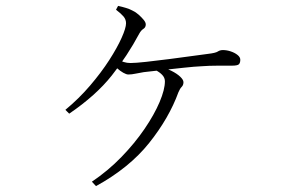

<svg xmlns="http://www.w3.org/2000/svg" viewBox="-20 -581 1040 652"><path d="M202 -208Q248 -246 286 -290.5Q324 -335 351 -377Q378 -419 393 -452.5Q408 -486 408 -502Q408 -515 399.5 -525Q391 -535 374 -548L381 -561Q395 -558 408 -554Q421 -550 430 -545Q441 -540 451 -531Q461 -522 468 -513.5Q475 -505 475 -498Q475 -488 467 -483Q459 -478 453 -467Q413 -392 359.5 -324.5Q306 -257 215 -195ZM371 -382Q389 -374 400 -370.5Q411 -367 423 -367Q440 -367 476.5 -371Q513 -375 555.5 -380.5Q598 -386 634 -391Q670 -396 686 -398Q712 -401 719.5 -406Q727 -411 737 -411Q750 -411 763.5 -406.5Q777 -402 786.5 -394.5Q796 -387 796 -378Q796 -368 791.5 -363Q787 -358 767 -358Q751 -358 720.5 -358Q690 -358 664 -356Q641 -355 604 -351Q567 -347 530 -343Q493 -339 468 -336Q455 -334 441 -331Q427 -328 416 -328Q409 -328 398.5 -334Q388 -340 378 -349Q368 -358 360 -365ZM306 51 292 36Q347 -1 392.5 -48Q438 -95 471 -143.5Q504 -192 522 -234.5Q540 -277 540 -305Q540 -317 531 -326.5Q522 -336 508 -343L519 -354Q543 -350 562 -340.5Q581 -331 592 -320.5Q603 -310 603 -302Q603 -292 597 -286Q591 -280 586 -268Q554 -180 486.5 -95.5Q419 -11 306 51Z"/></svg>

Font: Noto Serif TC
Style: Regular
Weight: 200
Designer: Ryoko NISHIZUKA 西塚涼子 (kana & ideographs); Frank Grießhammer (Latin, Greek & Cyrillic); Wenlong ZHANG 张文龙 (bopomofo); San
Foundry: Adobe
Version: Version 2.001;hotconv 1.1.0;makeotfexe 2.6.0